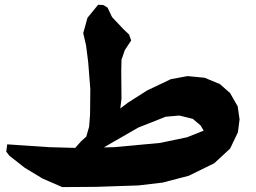

<svg xmlns="http://www.w3.org/2000/svg" viewBox="-20 -802 1059 794"><path d="M424.8 -770.5 407.2 -781.2 385.7 -782.2 341.8 -728.5 324.2 -665 335.9 -614.3 344.7 -544.9 353.5 -433.6 352.5 -330.1 348.6 -278.3 336.9 -237.3 315.4 -217.8 291 -190.4 182.6 -193.4 9.8 -205.1 5.9 -174.8 18.6 -158.2 82 -108.4 156.2 -63.5 237.3 -28.3 377.9 -29.3 552.7 -35.2 652.3 -46.9 760.7 -75.2 866.2 -127 931.6 -187.5 963.9 -254.9 970.7 -308.6 962.9 -362.3 931.6 -417 889.6 -454.1 826.2 -480.5 755.9 -487.3 686.5 -474.6 587.9 -427.7 509.8 -377.9 477.5 -353.5 482.4 -394.5 481.4 -506.8 482.4 -554.7 496.1 -594.7 522.5 -634.8 513.7 -659.2 490.2 -681.6 443.4 -731.4ZM452.1 -193.4 409.2 -192.4 551.8 -274.4 665 -319.3 721.7 -324.2 777.3 -310.5 809.6 -283.2 822.3 -261.7 753.9 -234.4 641.6 -210.9Z"/></svg>

Font: MaokenAssortedSans-TC
Style: Regular
Weight: 500
Version: Version 0.83